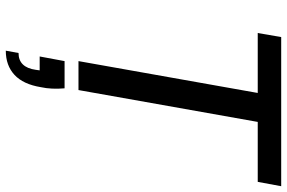

<svg xmlns="http://www.w3.org/2000/svg" viewBox="-184 -556 991 663"><g transform="rotate(90 311.5 -224.5)"><path d="M191 0 301 -619H94L108 -700H623L608 -619H401L291 0ZM155 251 163 207Q188 207 202.5 192Q217 177 221 148L223 134H175L191 48H285Q287 70 286 91Q285 112 281 130Q271 191 238.5 221Q206 251 155 251Z"/></g></svg>

Font: DM Sans 11pt Medium
Style: Italic
Weight: 500
Italic angle: -10°
Version: Version 4.004;gftools[0.9.30]